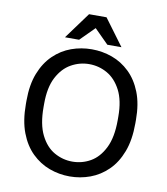

<svg xmlns="http://www.w3.org/2000/svg" viewBox="-97 -981 933 1071"><g transform="rotate(10 370.0 -445.0)"><path d="M370 10Q310 10 254.5 -10.5Q199 -31 155 -74Q111 -117 85.5 -184Q60 -251 60 -345V-365Q60 -455 85.5 -520Q111 -585 155 -627.5Q199 -670 254.5 -690Q310 -710 370 -710Q430 -710 485.5 -690Q541 -670 585 -627.5Q629 -585 654.5 -520Q680 -455 680 -365V-345Q680 -251 654.5 -184Q629 -117 585 -74Q541 -31 485.5 -10.5Q430 10 370 10ZM370 -74Q425 -74 472.5 -101Q520 -128 550 -188Q580 -248 580 -345V-365Q580 -457 550 -514.5Q520 -572 472.5 -599Q425 -626 370 -626Q316 -626 268 -599Q220 -572 190 -514.5Q160 -457 160 -365V-345Q160 -248 190 -188Q220 -128 268 -101Q316 -74 370 -74ZM210 -750 320 -900H419L530 -750H450L370 -830L290 -750Z"/></g></svg>

Font: Golos Text
Style: Regular
Weight: 400
Designer: A.Korolkova, Vitaly Kuzmin
Foundry: ParaType Ltd
Version: Version 2.004